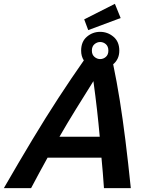

<svg xmlns="http://www.w3.org/2000/svg" viewBox="-60 -981 788 1001"><path d="M-40 0Q39 -137 108.5 -252.5Q178 -368 244.5 -470Q311 -572 377 -666Q370 -677 366.5 -689.5Q363 -702 363 -717Q363 -764 393 -789.5Q423 -815 462 -815Q501 -815 531.5 -789.5Q562 -764 562 -717Q562 -694 553.5 -676Q545 -658 530 -646Q549 -555 564.5 -458Q580 -361 594 -248.5Q608 -136 622 0H482Q479 -41 476 -80.5Q473 -120 469 -159H188Q166 -120 145 -80.5Q124 -41 102 0ZM250 -268H460Q454 -336 446 -407Q438 -478 427 -558Q380 -483 336 -412Q292 -341 250 -268ZM462 -673Q479 -673 492 -684.5Q505 -696 505 -717Q505 -739 492 -750.5Q479 -762 462 -762Q446 -762 432.5 -750.5Q419 -739 419 -717Q419 -696 432.5 -684.5Q446 -673 462 -673ZM400 -824 379 -880 539 -961 569 -887Z"/></svg>

Font: Ubuntu Sans
Style: Bold Italic
Weight: 700
Italic angle: -13.5°
Designer: Dalton Maag Ltd
Foundry: Dalton Maag Ltd
Version: Version 1.006